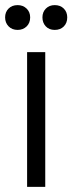

<svg xmlns="http://www.w3.org/2000/svg" viewBox="-37 -731 283 751"><path d="M69 0V-527H140V0ZM32 -614Q10 -614 -3.5 -628Q-17 -642 -17 -663Q-17 -684 -3.5 -697.5Q10 -711 32 -711Q53 -711 67 -697.5Q81 -684 81 -663Q81 -641 67 -627.5Q53 -614 32 -614ZM177 -614Q155 -614 142 -628Q129 -642 129 -663Q129 -684 142.5 -697.5Q156 -711 177 -711Q199 -711 212.5 -697.5Q226 -684 226 -663Q226 -641 212.5 -627.5Q199 -614 177 -614Z"/></svg>

Font: Onest Light
Style: Regular
Weight: 300
Designer: Dmitri Voloshin, Andrey Kudryavtsev
Foundry: Dmitri Voloshin, Andrey Kudryavtsev
Version: Version 1.000;gftools[0.9.33]